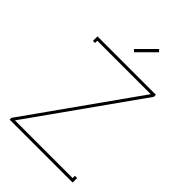

<svg xmlns="http://www.w3.org/2000/svg" viewBox="-254 -976 1078 1078"><g transform="rotate(45 285.5 -437.0)"><path d="M262.2 -761.2 249 -773.9 349.1 -874 361.8 -860.8ZM518.1 -663.1 60.1 -18.1H518.1V-36.1H536.1V0H36.1V-14.2L495.1 -661.1H70.8V-643.1H54.2V-679.2H518.1Z"/></g></svg>

Font: Rawengulk
Style: Light
Weight: 300
Version: Version 0.92